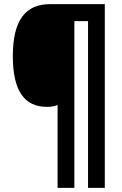

<svg xmlns="http://www.w3.org/2000/svg" viewBox="-20 -780 587 927"><path d="M486 127V-760H222C103 -760 42 -683 42 -509C42 -339 99 -264 207 -264C228 -264 243 -267 258 -273V127H339V-678H405V127Z"/></svg>

Font: Noto Sans Khmer UI Condensed ExtraBold
Style: Regular
Weight: 800
Width: 3
Designer: Danh Hong and the Monotype Design Team
Foundry: Monotype Imaging Inc.
Version: Version 2.002